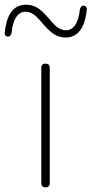

<svg xmlns="http://www.w3.org/2000/svg" viewBox="-71 -798 390 818"><path d="M105 -263V-18C105 -6 111 0 123 0C135 0 141 -6 141 -18V-263V-509C141 -521 135 -527 123 -527C111 -527 105 -521 105 -509ZM133 -724C109 -751 83 -778 41 -778C-25 -778 -44 -719 -51 -660C-52 -650 -48 -643 -38 -642C-28 -641 -22 -652 -21 -662C-16 -711 2 -748 38 -748C70 -748 91 -721 115 -693C139 -666 166 -638 208 -638C272 -638 293 -699 299 -757C300 -766 295 -773 286 -774C277 -775 270 -765 269 -756C264 -707 246 -669 210 -669C178 -669 157 -696 133 -724Z"/></svg>

Font: GenSenRounded2 TW EL
Style: Regular
Weight: 250
Version: Version 2.100;PS 2.1;hotconv 16.6.51;makeotf.lib2.5.65220 DE